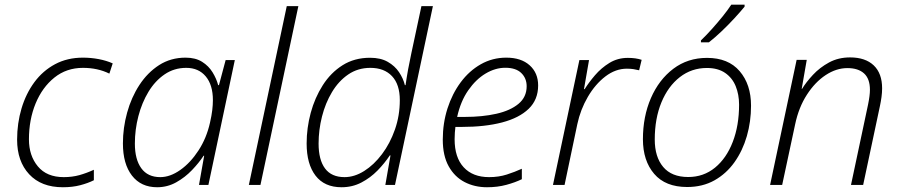

<svg xmlns="http://www.w3.org/2000/svg" viewBox="-20 -786 3827 816"><path d="M247.1 9.8Q155.3 9.8 104 -45.4Q52.7 -100.6 52.7 -192.4Q52.7 -262.2 71.5 -325.2Q90.3 -388.2 126.2 -436.8Q162.1 -485.4 214.1 -513.2Q266.1 -541 332.5 -541Q366.7 -541 399.9 -534.7Q433.1 -528.3 459 -516.6L444.8 -473.1Q395.5 -497.6 332.5 -497.6Q262.7 -497.6 211.2 -456.3Q159.7 -415 131.3 -346.2Q103 -277.3 103 -193.8Q103 -124.5 140.9 -78.9Q178.7 -33.2 251 -33.2Q286.6 -33.2 317.4 -41.7Q348.1 -50.3 378.9 -64.5V-20Q353.5 -7.3 320.8 1.2Q288.1 9.8 247.1 9.8Z M647.9 9.8Q579.1 9.8 540.8 -39.8Q502.4 -89.4 502.4 -176.3Q502.4 -242.7 520.3 -307.4Q538.1 -372.1 572.5 -424.8Q606.9 -477.5 656.2 -509.3Q705.6 -541 768.6 -541Q811 -541 839.1 -523.2Q867.2 -505.4 883.5 -478.5Q899.9 -451.7 907.2 -424.3H910.6L939 -530.8H978L865.7 0H825.7L847.7 -124H845.2Q825.7 -94.2 796.1 -63.2Q766.6 -32.2 729 -11.2Q691.4 9.8 647.9 9.8ZM661.1 -33.2Q703.1 -33.2 746.3 -63.7Q789.6 -94.2 823.7 -146.7Q857.9 -199.2 872.6 -265.1Q879.4 -294.9 882.1 -317.9Q884.8 -340.8 884.8 -360.4Q884.8 -424.8 854.5 -461.2Q824.2 -497.6 771.5 -497.6Q720.2 -497.6 679.7 -470Q639.2 -442.4 611.1 -396Q583 -349.6 568.1 -292.2Q553.2 -234.9 553.2 -175.8Q553.2 -108.4 580.6 -70.8Q607.9 -33.2 661.1 -33.2Z M1037.6 0 1198.7 -759.8H1248L1086.9 0Z M1431.6 9.8Q1358.9 9.8 1321 -39.6Q1283.2 -88.9 1283.2 -176.3Q1283.2 -241.7 1300.5 -306.2Q1317.9 -370.6 1351.8 -423.8Q1385.7 -477.1 1436 -508.8Q1486.3 -540.5 1552.7 -540.5Q1597.7 -540.5 1627.9 -523.2Q1658.2 -505.9 1676 -479.2Q1693.8 -452.6 1700.7 -424.3H1703.6Q1713.4 -492.2 1728 -558.6L1771 -759.8H1819.8L1658.7 0H1617.7L1639.6 -125.5H1636.7Q1614.7 -92.3 1584.5 -61.3Q1554.2 -30.3 1515.9 -10.3Q1477.5 9.8 1431.6 9.8ZM1444.3 -33.2Q1486.3 -33.2 1527.8 -59.3Q1569.3 -85.4 1603.5 -130.9Q1637.7 -176.3 1658.4 -235.4Q1679.2 -294.4 1679.2 -360.4Q1679.2 -427.2 1646 -462.4Q1612.8 -497.6 1554.2 -497.6Q1501 -497.6 1460 -469.5Q1418.9 -441.4 1390.9 -394.5Q1362.8 -347.7 1348.4 -290.5Q1334 -233.4 1334 -175.8Q1334 -106.9 1361.3 -70.1Q1388.7 -33.2 1444.3 -33.2Z M2049.8 9.8Q1997.1 9.8 1954.6 -12.2Q1912.1 -34.2 1887 -79.1Q1861.8 -124 1861.8 -192.9Q1861.8 -262.2 1881.8 -325Q1901.9 -387.7 1938 -436.3Q1974.1 -484.9 2023.4 -512.9Q2072.8 -541 2131.8 -541Q2194.8 -541 2231 -508.5Q2267.1 -476.1 2267.1 -422.9Q2267.1 -362.3 2226.8 -323.5Q2186.5 -284.7 2113.8 -265.6Q2041 -246.6 1942.9 -246.6H1915.5Q1914.1 -236.8 1913.1 -222.4Q1912.1 -208 1912.1 -194.3Q1912.1 -116.7 1950.7 -75Q1989.3 -33.2 2058.6 -33.2Q2099.6 -33.2 2133.8 -44.2Q2168 -55.2 2197.8 -68.8V-24.4Q2169.9 -10.7 2132.3 -0.5Q2094.7 9.8 2049.8 9.8ZM1922.9 -289.1H1955.6Q2030.3 -289.1 2089.6 -302.5Q2148.9 -315.9 2183.6 -344.7Q2218.3 -373.5 2218.3 -419.4Q2218.3 -453.6 2195.3 -475.8Q2172.4 -498 2127.4 -498Q2085 -498 2043.7 -473.4Q2002.4 -448.7 1970 -402.1Q1937.5 -355.5 1922.9 -289.1Z M2330.1 0 2442.4 -530.8H2483.4L2461.9 -407.2H2464.8Q2482.4 -435.5 2508.8 -466.3Q2535.2 -497.1 2570.1 -518.6Q2605 -540 2648.4 -540Q2682.6 -540 2707 -531.7L2696.3 -487.3Q2685.1 -490.2 2672.1 -492.2Q2659.2 -494.1 2644 -494.1Q2596.2 -494.1 2553 -461.2Q2509.8 -428.2 2478.3 -374.3Q2446.8 -320.3 2433.6 -258.3L2379.4 0Z M2900.4 8.8Q2808.1 8.8 2760.3 -47.1Q2712.4 -103 2712.4 -194.3Q2712.4 -290.5 2746.3 -368.9Q2780.3 -447.3 2841.6 -493.7Q2902.8 -540 2984.9 -540Q3075.2 -540 3123.5 -483.6Q3171.9 -427.2 3171.9 -336.9Q3171.9 -269.5 3154.1 -207.5Q3136.2 -145.5 3101.6 -96.7Q3066.9 -47.9 3016.4 -19.5Q2965.8 8.8 2900.4 8.8ZM2904.8 -33.7Q2970.2 -33.7 3018.8 -73.5Q3067.4 -113.3 3094.2 -182.9Q3121.1 -252.4 3121.1 -341.3Q3121.1 -384.3 3106.7 -419.7Q3092.3 -455.1 3061.8 -476.1Q3031.2 -497.1 2984.4 -497.1Q2919.4 -497.1 2869.4 -458.3Q2819.3 -419.4 2791 -350.8Q2762.7 -282.2 2762.7 -192.9Q2762.7 -119.1 2798.6 -76.4Q2834.5 -33.7 2904.8 -33.7ZM2959 -606V-614.3Q2980 -634.3 3004.4 -661.4Q3028.8 -688.5 3051.3 -716.3Q3073.7 -744.1 3087.9 -766.1H3144.5V-757.8Q3127.9 -737.3 3102.3 -709.5Q3076.7 -681.6 3047.9 -654.1Q3019 -626.5 2992.7 -606Z M3252.9 0 3365.7 -531.7H3408.7L3387.2 -408.2H3388.7Q3406.2 -437 3435.1 -468Q3463.9 -499 3503.4 -520.5Q3543 -542 3592.8 -542Q3657.7 -542 3693.4 -508.1Q3729 -474.1 3729 -410.6Q3729 -392.6 3726.3 -373Q3723.6 -353.5 3719.7 -335.4L3648.4 0H3596.7L3669.4 -342.3Q3677.2 -380.4 3677.2 -404.3Q3677.2 -451.2 3652.3 -473.9Q3627.4 -496.6 3581.5 -496.6Q3534.2 -496.6 3489 -466.8Q3443.8 -437 3409.2 -383.3Q3374.5 -329.6 3359.4 -257.8L3304.2 0Z"/></svg>

Font: Open Sans Light
Style: Italic
Weight: 300
Italic angle: -12°
Designer: Monotype Design Team
Foundry: Monotype Imaging Inc.
Version: Version 3.003; ttfautohint (v1.8.4)